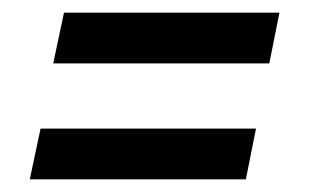

<svg xmlns="http://www.w3.org/2000/svg" viewBox="-20 -416 512 303"><path d="M27 -133 44 -213H384L368 -133ZM64 -316 81 -396H421L405 -316Z"/></svg>

Font: Lobster Two
Style: Italic
Weight: 400
Designer: Pablo Impallari
Foundry: Pablo Impallari. www.impallari.com
Version: Version 1.006